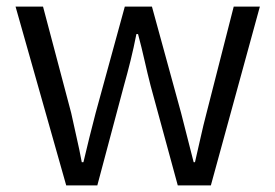

<svg xmlns="http://www.w3.org/2000/svg" viewBox="-20 -560 832 580"><path d="M180 0 27 -540H110L195 -219Q203 -181 211.5 -144.5Q220 -108 227 -70H232Q241 -108 250 -144.5Q259 -181 269 -219L357 -540H439L527 -219Q537 -181 546 -144.5Q555 -108 565 -70H569Q578 -108 586 -144.5Q594 -181 604 -219L686 -540H765L617 0H517L435 -301Q425 -340 416.5 -378Q408 -416 397 -457H392Q384 -416 374.5 -377.5Q365 -339 354 -300L274 0Z"/></svg>

Font: Source Han Sans SC Normal
Style: Regular
Weight: 350
Designer: Ryoko NISHIZUKA 西塚涼子 (kana, bopomofo & ideographs); Paul D. Hunt (Latin, Greek & Cyrillic); Sandoll Communications 산돌커뮤니
Foundry: Adobe
Version: Version 2.004;hotconv 1.0.118;makeotfexe 2.5.65603